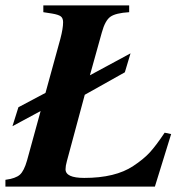

<svg xmlns="http://www.w3.org/2000/svg" viewBox="-42 -689 673 709"><path d="M590 -194 530 0H-22V-25Q16 -30 31.5 -44Q47 -58 58 -97L108 -279L4 -223L26 -293L126 -346L181 -546Q191 -584 191 -607Q191 -622 182.5 -628.5Q174 -635 150 -639L118 -644V-669H435V-644Q385 -641 365.5 -627Q346 -613 334 -569L290 -411L440 -492L419 -422L271 -339L205 -94Q200 -76 200 -64Q200 -32 269 -32Q384 -32 450 -76Q488 -101 511 -126Q534 -151 566 -199Z"/></svg>

Font: STIX
Style: Bold Italic
Weight: 700
Italic angle: -16.33°
Designer: MicroPress Inc., with final additions and corrections provided by Coen Hoffman, Elsevier (retired)
Version: Version 1.1.1